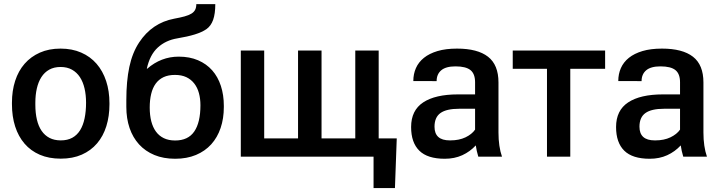

<svg xmlns="http://www.w3.org/2000/svg" viewBox="-20 -780 3584 956"><path d="M282.5 10Q223.5 10 178.2 -9.5Q133 -29 102.2 -64.8Q71.5 -100.5 55.5 -150.2Q39.5 -200 39.5 -261V-269Q39.5 -328 55.5 -377.5Q71.5 -427 102.5 -462.5Q133.5 -498 178.5 -518Q223.5 -538 281.5 -538Q339 -538 384.2 -518.2Q429.5 -498.5 460.8 -462.5Q492 -426.5 508.5 -376.5Q525 -326.5 525 -266V-261Q525 -201.5 509.5 -151.8Q494 -102 463.2 -66Q432.5 -30 387.2 -10Q342 10 282.5 10ZM282.5 -81Q316 -81 339.8 -94Q363.5 -107 378.8 -131.5Q394 -156 401.2 -190.8Q408.5 -225.5 408.5 -269Q408.5 -307 401 -339.5Q393.5 -372 378 -395.8Q362.5 -419.5 338.5 -433Q314.5 -446.5 281.5 -446.5Q249 -446.5 225.2 -433.2Q201.5 -420 186.2 -396.2Q171 -372.5 163.5 -340Q156 -307.5 156 -269V-258.5Q156 -217 163.8 -184.2Q171.5 -151.5 187.2 -128.5Q203 -105.5 226.8 -93.2Q250.5 -81 282.5 -81Z M852 10.5Q794 10.5 748.8 -8.2Q703.5 -27 672.5 -61Q641.5 -95 625.2 -142.5Q609 -190 609 -248V-282Q609 -376 624 -446.8Q639 -517.5 673 -569Q737 -666 847.5 -687Q877.5 -692.5 898.5 -698.2Q919.5 -704 932.5 -711.8Q945.5 -719.5 951.5 -731Q957.5 -742.5 957.5 -759.5H1052Q1052 -711.5 1041.2 -681.2Q1030.5 -651 1008 -635Q985.5 -619.5 949.8 -608.5Q914 -597.5 863 -589Q805 -579.5 765.5 -543.2Q726 -507 711 -438Q711 -438 711 -438Q711 -438 711.5 -438Q711.5 -438 711.5 -438Q711.5 -438 711.5 -438H712Q712 -437.5 712.5 -437.5Q782 -498 870 -498Q924 -498 966 -480Q1008 -462 1036.5 -429.8Q1065 -397.5 1079.8 -352.2Q1094.5 -307 1094.5 -253V-247Q1094.5 -190 1078.5 -142.8Q1062.5 -95.5 1031.8 -61.5Q1001 -27.5 955.8 -8.5Q910.5 10.5 852 10.5ZM852 -80.5Q916.5 -80.5 947.2 -125.2Q978 -170 978 -256Q978 -288.5 970.5 -316.2Q963 -344 947.2 -364.2Q931.5 -384.5 907.8 -395.8Q884 -407 851 -407Q818 -407 794.2 -395.8Q770.5 -384.5 755.2 -363.5Q740 -342.5 732.8 -312.5Q725.5 -282.5 725.5 -244.5Q725.5 -206.5 733.2 -176.2Q741 -146 756.5 -124.8Q772 -103.5 795.8 -92Q819.5 -80.5 852 -80.5Z M1946.5 156.5H1840V0H1179V-528.5H1295.5V-91H1464V-528.5H1581V-91H1749V-528.5H1865.5V-91H1955.5Z M2194.5 10.5Q2108.5 10.5 2067.8 -29.8Q2027 -70 2027 -147.5Q2027 -230.5 2087.2 -270.2Q2147.5 -310 2260.5 -310H2345.5V-370.5Q2345.5 -412.5 2322.5 -431Q2299.5 -449.5 2248 -449.5Q2200 -449.5 2177 -430Q2154 -410.5 2154 -376Q2125 -376 2096.5 -376.5H2094.5Q2091.5 -376.5 2088.5 -376.5H2086.5Q2084.5 -376.5 2082 -376.5H2080.5Q2077.5 -376.5 2075 -376.5H2073Q2072.5 -376.5 2071.5 -376.5H2069.5Q2068.5 -376.5 2068 -376.5H2047Q2045.5 -376.5 2044.5 -376.5H2042.5Q2041.5 -376.5 2040.5 -376.5H2038Q2038 -411.5 2051 -441Q2064 -470.5 2090.8 -492Q2117.5 -513.5 2158.5 -525.8Q2199.5 -538 2255.5 -538Q2358 -538 2410 -497.5Q2462 -457 2462 -369.5V-120.5Q2462 -50 2479.5 0H2361.5Q2357 -14.5 2354 -28.5Q2351 -42.5 2349 -56Q2320.5 -25 2281.8 -7.2Q2243 10.5 2194.5 10.5ZM2222.5 -81Q2266 -81 2297.8 -96.2Q2329.5 -111.5 2345.5 -134.5V-238.5H2266.5Q2203 -238.5 2173.2 -217.2Q2143.5 -196 2143.5 -149Q2143.5 -81 2219.5 -81Z M2819.5 0H2703.5V-437.5H2533V-528.5H2993V-437.5H2819.5Z M3215 10.5Q3129 10.5 3088.2 -29.8Q3047.5 -70 3047.5 -147.5Q3047.5 -230.5 3107.8 -270.2Q3168 -310 3281 -310H3366V-370.5Q3366 -412.5 3343 -431Q3320 -449.5 3268.5 -449.5Q3220.5 -449.5 3197.5 -430Q3174.5 -410.5 3174.5 -376Q3145.5 -376 3117 -376.5H3115Q3112 -376.5 3109 -376.5H3107Q3105 -376.5 3102.5 -376.5H3101Q3098 -376.5 3095.5 -376.5H3093.5Q3093 -376.5 3092 -376.5H3090Q3089 -376.5 3088.5 -376.5H3067.5Q3066 -376.5 3065 -376.5H3063Q3062 -376.5 3061 -376.5H3058.5Q3058.5 -411.5 3071.5 -441Q3084.5 -470.5 3111.2 -492Q3138 -513.5 3179 -525.8Q3220 -538 3276 -538Q3378.5 -538 3430.5 -497.5Q3482.5 -457 3482.5 -369.5V-120.5Q3482.5 -50 3500 0H3382Q3377.5 -14.5 3374.5 -28.5Q3371.5 -42.5 3369.5 -56Q3341 -25 3302.2 -7.2Q3263.5 10.5 3215 10.5ZM3243 -81Q3286.5 -81 3318.2 -96.2Q3350 -111.5 3366 -134.5V-238.5H3287Q3223.5 -238.5 3193.8 -217.2Q3164 -196 3164 -149Q3164 -81 3240 -81Z"/></svg>

Font: Roberto Sans Medium
Style: Regular
Weight: 500
Designer: Google (font) & Cristiano Sobral (main changes)
Version: Version 1.000;October 12, 2021;FontCreator 14.0.0.2814 64-bi